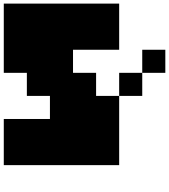

<svg xmlns="http://www.w3.org/2000/svg" viewBox="42 -1082 915 1040"><g transform="rotate(90 500.0 -562.5)"><path d="M250 -937.5V-1000H312.5H375V-937.5V-875H437.5H500V-812.5V-750H687.5H875V-437.5V-125H750H625V-250V-375H562.5H500V-312.5V-250H437.5H375V-187.5V-125H187.5H0V-437.5V-750H125H250V-625V-500H312.5H375V-562.5V-625H437.5H500V-687.5V-750H437.5H375V-812.5V-875H312.5H250Z"/></g></svg>

Font: Press Start 2P
Style: Regular
Weight: 500
Monospace: yes
Version: Version 2.14